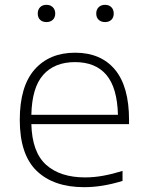

<svg xmlns="http://www.w3.org/2000/svg" viewBox="-20 -767 606 796"><path d="M329 9Q202.5 9 132.2 -58.5Q62 -126 62 -270Q62 -409 123.5 -478.8Q185 -548.5 291.5 -548.5Q398 -548.5 456.5 -478.5Q515 -408.5 515 -269.5V-252.5H110Q113 -136 171.2 -83.8Q229.5 -31.5 333 -31.5Q369.5 -31.5 408 -38.5Q446.5 -45.5 488 -58.5V-17Q404.5 9 329 9ZM291 -509.5Q206.5 -509.5 159.5 -457Q112.5 -404.5 110 -291H469Q466 -403.5 421 -456.5Q376 -509.5 291 -509.5ZM415.5 -675.5Q399 -675.5 389 -685Q379 -694.5 379 -711Q379 -727 389 -737Q399 -747 415.5 -747Q432 -747 441.8 -737Q451.5 -727 451.5 -711Q451.5 -694.5 441.8 -685Q432 -675.5 415.5 -675.5ZM172.5 -675.5Q156 -675.5 146.2 -685Q136.5 -694.5 136.5 -711Q136.5 -727 146.2 -737Q156 -747 172.5 -747Q189 -747 199 -737Q209 -727 209 -711Q209 -694.5 199 -685Q189 -675.5 172.5 -675.5Z"/></svg>

Font: Encode Sans Exp XLt
Style: Regular
Weight: 200
Width: 7
Designer: Multiple Designers
Foundry: Impallari Type
Version: Version 3.002; ttfautohint (v1.8.3) -l 8 -r 50 -G 200 -x 14 